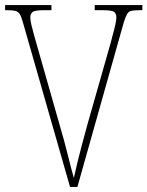

<svg xmlns="http://www.w3.org/2000/svg" viewBox="-20 -734 579 754"><path d="M70 -646Q64 -668 58 -678Q52 -688 41 -691Q30 -694 8 -694H0V-714H182V-694H154Q117 -694 108 -687Q99 -680 99 -666Q99 -655 103.5 -635.5Q108 -616 113.5 -597Q119 -578 122 -567L214 -244Q234 -176 245.5 -128.5Q257 -81 270 -35Q277 -68 284.5 -98Q292 -128 301 -162.5Q310 -197 323 -244L415 -567Q417 -577 422.5 -596Q428 -615 432.5 -635Q437 -655 437 -666Q437 -680 428.5 -687Q420 -694 382 -694H352V-714H539V-694H530Q507 -694 496 -691.5Q485 -689 479 -678.5Q473 -668 466 -646L284 0H255Z"/></svg>

Font: Noto Serif Tamil Condensed Thin
Style: Regular
Weight: 100
Width: 3
Designer: Indian Type Foundry, Tom Grace, and the Monotype Design Team
Foundry: Monotype Imaging Inc.
Version: Version 2.004; ttfautohint (v1.8.4.7-5d5b)